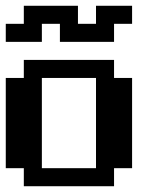

<svg xmlns="http://www.w3.org/2000/svg" viewBox="-20 -645 540 665"><path d="M0 -562.5H62.5V-625H250V-562.5H312.5V-625H437.5V-562.5H375V-500H187.5V-562.5H125V-500H0ZM0 -375H62.5V-437.5H375V-375H437.5V-62.5H375V0H62.5V-62.5H0ZM125 -375V-62.5H312.5V-375Z"/></svg>

Font: NeoDunggeunmo Pro
Style: Regular
Weight: 400
Version: Version 1.020